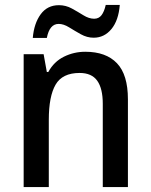

<svg xmlns="http://www.w3.org/2000/svg" viewBox="-20 -759 611 779"><path d="M326 -549Q410 -549 454.5 -502.5Q499 -456 499 -356V0H397V-338Q397 -400 374.5 -431.5Q352 -463 303 -463Q233 -463 205.5 -415.5Q178 -368 178 -273V0H76V-539H157L170 -467H176Q199 -509 239.5 -529Q280 -549 326 -549ZM113 -605Q118 -664 145 -701Q172 -738 219 -738Q247 -738 271.5 -724.5Q296 -711 318.5 -697Q341 -683 362 -683Q381 -683 392 -697.5Q403 -712 409 -739H466Q461 -676 432 -641Q403 -606 360 -606Q333 -606 308 -620Q283 -634 260.5 -648Q238 -662 218 -662Q181 -662 170 -605Z"/></svg>

Font: Noto Sans Kannada SemiCondensed Medium
Style: Regular
Weight: 500
Width: 4
Designer: Jelle Bosma - Monotype Design Team
Foundry: Monotype Imaging Inc.
Version: Version 2.005; ttfautohint (v1.8.4.7-5d5b)